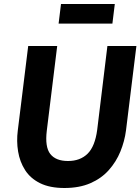

<svg xmlns="http://www.w3.org/2000/svg" viewBox="-20 -930 702 960"><path d="M285 -910H554L542 -812H273ZM69 -278 121 -700H266L214 -277Q204 -195 231.5 -160Q259 -125 320 -125Q381 -125 418 -161.5Q455 -198 466 -281L517 -700H662L610 -278Q603 -224 582 -172.5Q561 -121 524 -79.5Q487 -38 432 -14Q377 10 302 10Q229 10 180.5 -14Q132 -38 105.5 -79.5Q79 -121 70.5 -172.5Q62 -224 69 -278Z"/></svg>

Font: Haskoy ExtraBold
Style: Italic
Weight: 800
Designer: Ertekin Erdin
Foundry: Ertekin Erdin
Version: Version 2.000; ttfautohint (v1.8.4.7-5d5b)